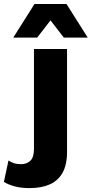

<svg xmlns="http://www.w3.org/2000/svg" viewBox="-114 -752 471 987"><path d="M230.6 -500V28.2Q230.6 95.6 207.2 136.7Q183.8 177.8 140.7 196.4Q97.6 215 37.2 215Q-3.4 215 -36 206.7Q-68.6 198.4 -94 183.2L-70.4 73Q-58.8 81.2 -42.9 86.6Q-27 92 -6.4 92Q23.8 92 42.2 74.3Q60.6 56.6 60.6 13V-500ZM337 -558.6H214.2L145.6 -647.2L77 -558.6H-45.8L63.4 -731.6H227.8Z"/></svg>

Font: Work Sans
Style: Regular
Weight: 400
Designer: Wei Huang
Foundry: Wei Huang
Version: Version 2.006; ttfautohint (v1.8.1.43-b0c9)